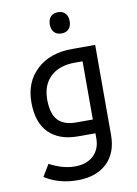

<svg xmlns="http://www.w3.org/2000/svg" viewBox="-101 -765 762 1069"><g transform="rotate(-10 280.5 -230.0)"><path d="M391.1 -78.1V-407.2H348.1Q259.3 -407.2 209.7 -360.4Q160.2 -313.5 160.2 -232.2Q160.2 -150.9 194.1 -114.5Q228 -78.1 296.9 -78.1ZM392.1 28.8V0H293.9Q187.5 0 129.2 -58.6Q70.8 -117.2 70.8 -231.4Q70.8 -345.7 145.5 -415.3Q220.2 -484.9 345.2 -484.9H476.1V23.9Q476.1 126 415.8 183.1Q355.5 240.2 249.3 240.2Q143.1 240.2 64.9 189L105 122.1Q180.7 162.1 247.8 162.1Q314.9 162.1 353.5 125.7Q392.1 89.4 392.1 28.8ZM344.7 -596.4Q330.1 -580.1 303.7 -580.1Q277.3 -580.1 262.2 -595.7Q247.1 -611.3 247.1 -640.1Q247.1 -668.9 262 -684.6Q276.9 -700.2 303.5 -700.2Q330.1 -700.2 344.7 -683.8Q359.4 -667.5 359.4 -640.1Q359.4 -612.8 344.7 -596.4Z"/></g></svg>

Font: DroidArabicKufi
Style: Regular
Weight: 400
Designer: Pascal Zoghbi
Foundry: Ascender Corporation
Version: Version 1.00